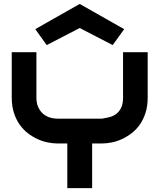

<svg xmlns="http://www.w3.org/2000/svg" viewBox="-20 -969 821 989"><path d="M740.7 -465.8Q740.7 -422.4 729.7 -388.2Q718.8 -354 700.7 -327.9Q682.6 -301.8 658.4 -283.2Q634.3 -264.6 608.4 -252.7Q582.5 -240.7 555.9 -235.4Q529.3 -230 505.9 -230H454.6V0H326.7V-230H275.9Q252.4 -230 225.8 -235.4Q199.2 -240.7 173.1 -252.7Q147 -264.6 123 -283.2Q99.1 -301.8 80.8 -327.9Q62.5 -354 51.5 -388.4Q40.5 -422.9 40.5 -465.8V-700.2H167.5V-465.8Q167.5 -440.9 175.3 -421.1Q183.1 -401.4 197.3 -387.2Q211.4 -373 231.7 -365.5Q252 -357.9 276.9 -357.9H505.9Q523.9 -360.8 543 -365.5Q562 -370.1 577.6 -381.3Q593.3 -392.6 603.5 -412.6Q613.8 -432.6 613.8 -465.8V-700.2H740.7ZM560.5 -736.8 390.6 -824.7 220.7 -736.8 161.6 -818.8 390.6 -948.7 619.6 -818.8Z"/></svg>

Font: Audiowide
Style: Regular
Weight: 400
Designer: Astigmatic (AOETI)
Foundry: Astigmatic (AOETI)
Version: Version 1.002